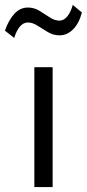

<svg xmlns="http://www.w3.org/2000/svg" viewBox="-57 -757 352 777"><path d="M82 0V-485H156V0ZM0.5 -603.5 -37 -633Q-22.5 -675 0.8 -700.8Q24 -726.5 56 -726.5Q81 -726.5 102.8 -713.2Q124.5 -700 144.2 -686.8Q164 -673.5 183.5 -673.5Q201 -673.5 215 -690.2Q229 -707 237.5 -737L274.5 -706.5Q263 -662.5 238.8 -638.2Q214.5 -614 184 -614Q159 -614 137 -627Q115 -640 95 -653Q75 -666 56 -666Q37.5 -666 23.5 -649.5Q9.5 -633 0.5 -603.5Z"/></svg>

Font: Geologica Roman ExtraLight
Style: Regular
Weight: 250
Designer: Sindre Bremnes, Frode Helland
Foundry: Monokrom Skriftforlag AS
Version: Version 1.010;gftools[0.9.28]